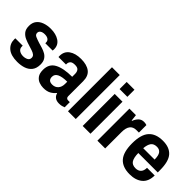

<svg xmlns="http://www.w3.org/2000/svg" viewBox="55 -1473 2234 2234"><g transform="rotate(45 1172.0 -356.0)"><path d="M242 12Q138 12 85.5 -32.5Q33 -77 33 -148Q33 -153 33 -158Q33 -163 34 -167H155Q155 -163 155 -160Q155 -157 155 -153Q155 -118 181 -100.5Q207 -83 244 -83Q277 -83 303 -96.5Q329 -110 329 -141Q329 -165 312 -179Q295 -193 267.5 -202Q240 -211 208 -221Q169 -232 131 -248.5Q93 -265 68 -295.5Q43 -326 43 -381Q43 -435 70 -469.5Q97 -504 144 -521Q191 -538 248 -538Q333 -538 388 -501.5Q443 -465 443 -398Q443 -391 442.5 -383.5Q442 -376 441 -373H321V-385Q321 -413 300.5 -428Q280 -443 244 -443Q208 -443 188 -429Q168 -415 168 -392Q168 -363 197 -350.5Q226 -338 267 -325Q298 -316 331 -306Q364 -296 392.5 -279.5Q421 -263 439 -234.5Q457 -206 457 -159Q457 -97 428.5 -59.5Q400 -22 351.5 -5Q303 12 242 12Z M672 12Q637 12 602 -0.5Q567 -13 543.5 -45Q520 -77 520 -135Q520 -234 598 -276Q676 -318 818 -318V-366Q818 -399 802 -419.5Q786 -440 744 -440Q699 -440 682.5 -421.5Q666 -403 666 -379V-368H543Q542 -372 542 -376.5Q542 -381 542 -387Q542 -460 597.5 -499.5Q653 -539 746 -539Q840 -539 892.5 -499Q945 -459 945 -371V-125Q945 -108 954.5 -99Q964 -90 977 -90H1007V-5Q994 1 974 6Q954 11 928 11Q887 11 862 -8Q837 -27 830 -58H824Q801 -28 765 -8Q729 12 672 12ZM717 -89Q763 -89 790.5 -119.5Q818 -150 818 -201V-237Q739 -237 695 -216.5Q651 -196 651 -151Q651 -89 717 -89Z M1067 0V-724H1195V0Z M1309 -607V-724H1437V-607ZM1309 0V-527H1437V0Z M1551 0V-527H1658L1667 -448H1673Q1688 -487 1714 -513Q1740 -539 1782 -539Q1795 -539 1807 -536.5Q1819 -534 1826 -531V-408H1785Q1679 -408 1679 -269V0Z M2091 12Q1974 12 1916 -53.5Q1858 -119 1858 -263Q1858 -408 1916.5 -473.5Q1975 -539 2092 -539Q2200 -539 2254.5 -477.5Q2309 -416 2309 -272V-235H1989Q1990 -160 2012.5 -123Q2035 -86 2092 -86Q2133 -86 2157.5 -110Q2182 -134 2183 -185H2309Q2308 -85 2249 -36.5Q2190 12 2091 12ZM1990 -315H2177Q2177 -382 2155.5 -411Q2134 -440 2092 -440Q2041 -440 2018 -408.5Q1995 -377 1990 -315Z"/></g></svg>

Font: Archivo SemiCondensed
Style: Bold
Weight: 680
Width: 4
Designer: Hector Gatti
Foundry: Omnibus-Type
Version: Version 2.001; ttfautohint (v1.8.3)